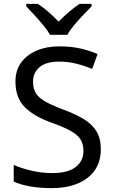

<svg xmlns="http://www.w3.org/2000/svg" viewBox="-20 -964 589 994"><path d="M502 -191Q502 -96 433 -43Q364 10 247 10Q187 10 136 1Q85 -8 51 -24V-110Q87 -94 140.5 -81Q194 -68 251 -68Q331 -68 371.5 -99Q412 -130 412 -183Q412 -218 397 -242Q382 -266 345.5 -286.5Q309 -307 244 -330Q153 -363 106.5 -411Q60 -459 60 -542Q60 -599 89 -639.5Q118 -680 169.5 -702Q221 -724 288 -724Q347 -724 396 -713Q445 -702 485 -684L457 -607Q420 -623 376.5 -634Q333 -645 286 -645Q219 -645 185 -616.5Q151 -588 151 -541Q151 -505 166 -481Q181 -457 215 -438Q249 -419 307 -397Q370 -374 413.5 -347.5Q457 -321 479.5 -284Q502 -247 502 -191ZM239 -784Q226 -807 204 -833.5Q182 -860 158 -886Q134 -912 116 -931V-944H176Q202 -927 230 -903Q258 -879 283 -852Q310 -879 338 -903Q366 -927 392 -944H454V-931Q435 -912 410.5 -886Q386 -860 363.5 -833.5Q341 -807 329 -784Z"/></svg>

Font: Noto Sans Pau Cin Hau
Style: Regular
Weight: 400
Designer: Monotype Design Team
Foundry: Monotype Imaging Inc.
Version: Version 2.002; ttfautohint (v1.8.4.7-5d5b)